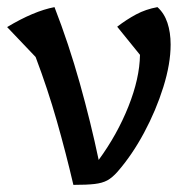

<svg xmlns="http://www.w3.org/2000/svg" viewBox="-34 -515 528 539"><path d="M172 4Q151 -86 125.5 -175.5Q100 -265 66 -355L-14 -439Q61 -484 119 -495Q159 -392 190 -281.5Q221 -171 243 -66Q295 -137 326.5 -216Q358 -295 359 -361L295 -440Q321 -460 348 -474.5Q375 -489 408 -495Q427 -478 436 -451Q445 -424 445 -390Q445 -336 424.5 -270.5Q404 -205 370.5 -142.5Q337 -80 296 -33Q281 -16 267 -8.5Q253 -1 231.5 1.5Q210 4 172 4Z"/></svg>

Font: Piazzolla Medium
Style: Regular
Weight: 500
Designer: Juan Pablo del Peral
Foundry: Huerta Tipografica
Version: Version 1.330